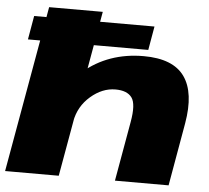

<svg xmlns="http://www.w3.org/2000/svg" viewBox="-54 -843 984 902"><g transform="rotate(5 438.0 -392.5)"><path d="M55.5 -625.5H623L642.5 -737.5H75ZM2.5 0H255.5L394.5 -785H141.5ZM520.5 0H773.5L825.5 -296.5Q851 -443 797 -518.8Q743 -594.5 604.5 -594.5Q438.5 -594.5 321 -494.5Q203.5 -394.5 190 -322L301 -259.5Q314 -332 369 -379.5Q424 -427 486 -427Q541 -427 563.2 -396.8Q585.5 -366.5 570 -280.5Z"/></g></svg>

Font: Anybody Expanded Black
Style: Italic
Weight: 900
Width: 7
Italic angle: -10°
Version: Version 1.113;gftools[0.9.25]